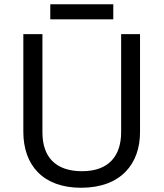

<svg xmlns="http://www.w3.org/2000/svg" viewBox="-20 -875 771 905"><path d="M514 -855H217V-784H514ZM640 -252V-714H551V-252C551 -144 496 -68 367 -68C242 -68 180 -135 180 -251V-714H90V-254C90 -95 184 10 362 10C551 10 640 -104 640 -252Z"/></svg>

Font: Noto Sans Arabic UI
Style: Regular
Weight: 400
Designer: Monotype Design Team, Nadine Chahine and Nizar Qandah
Foundry: Monotype Imaging Inc.
Version: Version 2.010